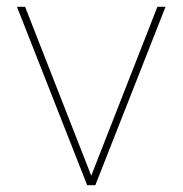

<svg xmlns="http://www.w3.org/2000/svg" viewBox="-20 -546 539 566"><path d="M237 0 30 -526H54L249 -28L444 -526H468L261 0Z"/></svg>

Font: DM Sans 9pt Thin
Style: Regular
Weight: 250
Version: Version 4.004;gftools[0.9.30]